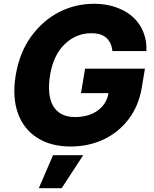

<svg xmlns="http://www.w3.org/2000/svg" viewBox="-20 -757 807 1005"><path d="M62.1 -362.6Q82 -481.5 142.4 -565.3Q171.9 -606.2 208.1 -638.1Q244.3 -670.1 286.2 -692.1Q328.1 -714.1 375 -725.7Q421.9 -737.2 472.3 -737.2Q513.8 -737.2 550.2 -729.2Q586.6 -721.2 619 -705.6Q650.6 -690.3 675.1 -668.3Q699.6 -646.3 715.9 -618.6Q732.2 -590.9 740.1 -558.2Q747.9 -525.6 746.1 -489.7H568.2Q563.9 -534.1 537.1 -558.6Q510.3 -583.1 457.4 -583.1Q378.2 -583.1 318.9 -525.9Q259.2 -468.4 242.2 -364.7Q233.7 -312.5 237.7 -271.5Q241.8 -230.5 258.3 -202.2Q274.9 -174 303.6 -159.1Q332.4 -144.2 372.9 -144.2Q403.8 -144.2 432.7 -151.5Q461.6 -158.7 485.4 -174.2Q509.2 -189.6 525.7 -213.2Q542.3 -236.9 547.9 -269.5H404.1L425.4 -397.7H738.6L722.7 -301.5Q706.7 -203.8 654.1 -134.2Q627.8 -99.4 594.6 -72.4Q561.4 -45.5 522.7 -27.2Q484 -8.9 440.5 0.5Q397 9.9 350.1 9.9Q246.1 9.9 175.1 -35.5Q139.6 -58.2 114 -90.6Q88.4 -122.9 73.7 -164.2Q58.9 -205.6 55.8 -255.3Q52.6 -305 62.1 -362.6ZM257.5 55.4H415.5L302.9 228H183.2Z"/></svg>

Font: Inter P Extra Bold
Style: Italic
Weight: 800
Italic angle: 9.39999°
Designer: Rasmus Andersson
Foundry: rsms
Version: Version 3.018;git-588b23468